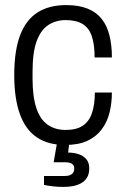

<svg xmlns="http://www.w3.org/2000/svg" viewBox="-20 -558 496 755"><path d="M236 12Q170 12 125.5 -17.5Q81 -47 58.5 -108.5Q36 -170 36 -263Q36 -358 59 -419Q82 -480 127.5 -509Q173 -538 240 -538Q290 -538 324.5 -524Q359 -510 380 -483.5Q401 -457 410.5 -418.5Q420 -380 420 -332H352Q352 -383 341 -415.5Q330 -448 305 -463.5Q280 -479 238 -479Q200 -479 170.5 -460Q141 -441 124.5 -397Q108 -353 108 -276V-249Q108 -178 123 -133Q138 -88 167.5 -67.5Q197 -47 238 -47Q281 -47 306 -64Q331 -81 342 -114.5Q353 -148 353 -194H420Q420 -154 411 -116.5Q402 -79 380.5 -50Q359 -21 324 -4.5Q289 12 236 12ZM230 177Q210 177 190.5 175Q171 173 153 169V134H235Q253 134 262.5 126.5Q272 119 272 105Q272 92 263 86Q254 80 235 80H191L207 -12H254L248 42Q270 42 288.5 48Q307 54 319 67.5Q331 81 331 104Q331 126 322 140.5Q313 155 298 163Q283 171 265.5 174Q248 177 230 177Z"/></svg>

Font: Archivo SemiCondensed Light
Style: Regular
Weight: 300
Width: 4
Designer: Hector Gatti
Foundry: Omnibus-Type
Version: Version 2.001